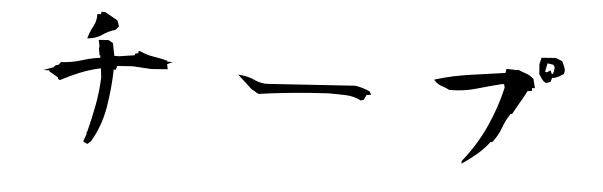

<svg xmlns="http://www.w3.org/2000/svg" viewBox="-46 -880 3091 984"><g transform="rotate(5 1500.0 -388.0)"><path d="M406.7 -57.1V-64.5V-65.4L418.5 -95.7V-110.8H421.4Q438.5 -177.2 451.9 -247.6Q465.3 -317.9 468.3 -392.6L462.9 -439H458.5Q405.8 -427.2 356.9 -407.5Q308.1 -387.7 258.8 -361.3L247.6 -366.7V-374L200.7 -401.4V-404.3V-405.8H170.4L221.2 -424.3Q226.6 -437 244.1 -438L255.9 -453.6Q311.5 -456.5 359.4 -471.7Q405.8 -486.8 454.6 -493.2V-505.4H449.7L443.8 -542L445.8 -550.8L439 -584L489.7 -587.4L512.7 -573.7L525.9 -509.3H549.3L629.4 -521.5L631.3 -529.8L647 -533.7V-544.4H656.7Q688 -528.8 723.6 -523.4Q759.8 -518.1 798.3 -508.3V-503.4H827.1L798.8 -490.7L804.2 -464.8L719.7 -458.5L625 -464.4L544.9 -459L539.1 -439H528.8Q526.4 -339.8 510 -243.2Q493.7 -146.5 444.8 -63L426.8 -47.4ZM420.4 -710V-714.8L439 -716.8L440.9 -729H459.5L525.9 -691.4L536.1 -662.1L520.5 -642.6Q486.8 -633.8 456.3 -612.5Q425.8 -591.3 387.2 -587.4L379.4 -586.4Q384.8 -604.5 388.2 -613.8Q395.5 -633.3 405.8 -651.4Q420.4 -677.2 420.4 -710Z M1289.1 -437Q1301.8 -434.6 1311.5 -434.6Q1321.3 -434.6 1327.6 -435.1Q1436 -442.9 1547.9 -449.7Q1659.7 -456.5 1768.6 -464.4Q1790 -461.4 1808.1 -455.8Q1826.2 -450.2 1845.7 -441.4L1854 -425.3L1830.6 -421.9L1818.4 -396L1803.2 -391.6L1801.3 -392.6Q1767.1 -410.6 1723.9 -412.1Q1680.7 -413.6 1635.7 -413.6Q1445.3 -403.3 1278.3 -379.4L1240.7 -400.9L1166.5 -468.8L1182.1 -467.3Q1220.2 -464.4 1254.9 -447.8Q1271 -439.9 1289.1 -437Z M2346.2 -113.8V-127.9Q2418.5 -217.8 2463.9 -317.9Q2509.3 -418 2532.7 -521.5L2528.3 -538.6H2519Q2454.1 -522.9 2390.6 -503.9Q2326.2 -484.9 2252 -484.9H2250.5Q2234.4 -494.1 2213.4 -500.5Q2191.4 -506.8 2174.8 -524.4L2168.9 -530.8Q2219.7 -546.4 2264.2 -555.9Q2308.6 -565.4 2354 -571.8L2530.3 -596.7L2533.2 -617.7H2548.8L2586.4 -616.2V-617.7H2596.7Q2615.2 -609.4 2635.7 -603Q2656.2 -596.7 2675.8 -578.1L2687.5 -531.7H2680.7H2673.3V-516.6L2650.9 -513.7Q2634.8 -481.4 2617.7 -452.9Q2600.6 -424.3 2582.5 -390.1H2575.2Q2551.3 -355.5 2537.4 -315.7Q2523.4 -275.9 2494.1 -238.3L2483.4 -236.3L2477.5 -228Q2450.2 -194.3 2419.2 -168.7Q2388.2 -143.1 2354.5 -119.6ZM2828.6 -616.7Q2813 -607.4 2804.4 -602.5Q2795.9 -597.7 2791 -596.2Q2781.7 -592.8 2770.5 -592.3L2764.2 -570.8L2741.7 -563.5Q2734.4 -566.9 2730.7 -569.8Q2727.1 -572.8 2725.1 -574.7Q2721.2 -578.6 2718.3 -583.5Q2711.4 -594.7 2703.6 -605.5L2699.7 -655.8L2707.5 -690.4L2781.2 -695.8L2814.5 -682.1Q2822.3 -667.5 2828.1 -652.3Q2832 -643.6 2832 -635Q2832 -626.5 2828.6 -616.7ZM2741.2 -618.2 2759.3 -629.9 2768.1 -610.4Q2775.4 -616.2 2777.1 -627.2Q2778.8 -638.2 2778.8 -649.4L2770.5 -660.2L2740.7 -664.6L2731.9 -621.1Z"/></g></svg>

Font: Bakudai
Style: Medium
Weight: 500
Version: Version 1.48